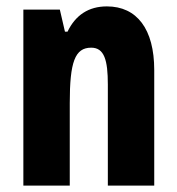

<svg xmlns="http://www.w3.org/2000/svg" viewBox="-20 -580 554 600"><path d="M314 -560C257 -560 216 -533 191 -481H183L167 -550H53V0H198V-258C198 -386 214 -431 265 -431C306 -431 317 -392 317 -316V0H462V-361C462 -489 408 -560 314 -560Z"/></svg>

Font: Noto Sans Georgian ExtraCondensed ExtraBold
Style: Regular
Weight: 800
Width: 2
Designer: Monotype Design Team, Akaki Razmadze
Foundry: Google LLC
Version: Version 2.005